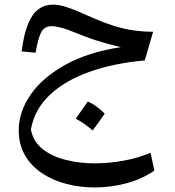

<svg xmlns="http://www.w3.org/2000/svg" viewBox="-20 -468 764 840"><path d="M74.7 -243.2Q87.9 -348.1 120.8 -397.9Q153.8 -447.8 212.9 -447.8Q238.3 -447.8 272.7 -436.5Q307.1 -425.3 363.3 -399.9Q425.8 -371.6 474.4 -356.2Q522.9 -340.8 565.2 -335Q607.4 -329.1 649.9 -329.1L613.3 -203.6Q476.6 -191.4 369.6 -153.1Q262.7 -114.7 196.5 -51.5Q130.4 11.7 115.2 98.6Q125 151.4 166 183.8Q207 216.3 267.1 231.4Q327.1 246.6 393.6 246.6Q459 246.6 523.7 234.4Q588.4 222.2 638.7 200.2L655.3 278.3Q603 314.9 534.4 333.5Q465.8 352.1 394 352.1Q329.1 352.1 269.5 336.4Q210 320.8 163.1 289.3Q116.2 257.8 89.1 210.9Q62 164.1 62 102.1Q62 20.5 114.5 -54.7Q167 -129.9 266.8 -185.1Q366.7 -240.2 508.8 -261.7Q475.6 -269 423.8 -284.2Q372.1 -299.3 321.8 -320.3Q276.9 -338.9 250 -346.2Q223.1 -353.5 206.1 -353.5Q175.3 -353.5 161.1 -328.6Q147 -303.7 135.7 -237.3ZM363.8 -23.6Q398.1 -10.5 438.1 29.1Q425.3 47.6 412.4 65.8Q399.4 84 385.4 102.9Q352 73 311.5 51.1Q325.1 31.7 337.9 13.7Q350.6 -4.3 363.8 -23.6Z"/></svg>

Font: Pinar-FD Medium
Style: Regular
Weight: 500
Designer: Amin Abedi
Version: Version 3.000